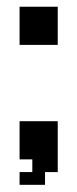

<svg xmlns="http://www.w3.org/2000/svg" viewBox="-20 -464 225 559"><path d="M37 -444.4H148.1V-333.3H37ZM37 37H74.1V0H37V-111.1H148.1V37H111.1V74.1H37Z"/></svg>

Font: Jersey 15
Style: Regular
Weight: 400
Designer: Sarah Cadigan-Fried
Version: Version 1.001; ttfautohint (v1.8.4.7-5d5b)